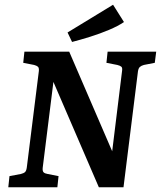

<svg xmlns="http://www.w3.org/2000/svg" viewBox="-20 -790 679 810"><path d="M15 0 20 -47 68 -56Q80 -59 85.5 -64Q91 -69 93 -83L144 -491Q145 -504 140 -508.5Q135 -513 124 -516L78 -525L83 -572H272L467 -120L449 -117L495 -491Q497 -504 492 -508.5Q487 -513 475 -516L429 -525L434 -572H639L633 -525L587 -516Q576 -513 570 -507.5Q564 -502 562 -489L501 0H397L190 -480L210 -482L160 -81Q159 -68 164 -63Q169 -58 181 -56L227 -47L222 0ZM284 -613 265 -653 457 -770 503 -697Q478 -680 440 -664Q402 -648 360.5 -635Q319 -622 284 -613Z"/></svg>

Font: Yrsa SemiBold
Style: Italic
Weight: 600
Italic angle: -7.10001°
Version: Version 2.004